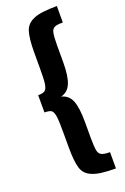

<svg xmlns="http://www.w3.org/2000/svg" viewBox="-189 -882 737 1131"><g transform="rotate(-20 179.5 -317.0)"><path d="M183 173C152 161 133 141 124 113C115 85 110 41 110 -19V-111C110 -160 109 -194 106 -214C103 -233 98 -246 90 -253C81 -259 67 -262 46 -262V-370C67 -370 81 -373 90 -380C98 -387 103 -400 106 -419C109 -438 110 -472 110 -521V-614C110 -674 115 -718 124 -746C133 -774 152 -794 183 -807C213 -820 262 -826 329 -826V-723C304 -723 287 -721 277 -716C266 -711 259 -700 256 -685C253 -670 251 -644 251 -607V-503C251 -445 245 -401 233 -372C221 -342 200 -323 170 -316C200 -309 221 -291 233 -262C245 -232 251 -188 251 -130V-26C251 11 253 37 256 52C259 67 266 77 277 82C287 87 304 90 329 90V192C262 192 213 186 183 173Z"/></g></svg>

Font: Oswald SemiBold
Style: Regular
Weight: 400
Version: Version